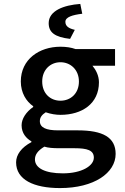

<svg xmlns="http://www.w3.org/2000/svg" viewBox="-20 -741 639 978"><path d="M158 71C158 48 171 27 206 6C225 12 249 14 281 14H359C424 14 458 24 458 62C458 104 396 142 300 142C209 142 158 115 158 71ZM62 86C62 174 151 217 286 217C459 217 569 140 569 43C569 -42 503 -77 376 -77H276C215 -77 183 -91 183 -124C183 -143 194 -157 213 -169C239 -160 265 -156 288 -156C398 -156 484 -213 484 -322C484 -356 468 -386 451 -406H566V-491H365C343 -499 317 -503 288 -503C180 -503 86 -439 86 -326C86 -268 114 -224 149 -200V-196C113 -171 90 -136 90 -103C90 -62 114 -36 140 -21V-17C89 10 62 47 62 86ZM288 -228C237 -228 195 -264 195 -326C195 -386 237 -424 288 -424C339 -424 382 -386 382 -326C382 -264 339 -228 288 -228ZM337 -543 361 -589C331 -596 313 -607 313 -630C313 -654 349 -665 399 -671L389 -721C304 -715 228 -686 228 -623C228 -576 259 -552 337 -543Z"/></svg>

Font: Source Code Pro Semibold
Style: Regular
Weight: 600
Monospace: yes
Designer: Paul D. Hunt
Foundry: Adobe Systems Incorporated
Version: Version 1.017;PS 1.000;hotconv 1.0.70;makeotf.lib2.5.5900